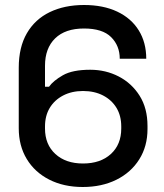

<svg xmlns="http://www.w3.org/2000/svg" viewBox="-20 -734 655 768"><path d="M311 14Q235 14 177 -15.5Q119 -45 87 -98Q55 -151 55 -221V-463Q55 -545 87.5 -601Q120 -657 179 -685.5Q238 -714 316 -714Q393 -714 449 -687.5Q505 -661 535 -612.5Q565 -564 565 -499H459Q459 -551 424.5 -585.5Q390 -620 316 -620Q241 -620 200.5 -580.5Q160 -541 160 -471V-387H176Q193 -411 231.5 -433Q270 -455 341 -455Q403 -455 455 -428Q507 -401 538.5 -351Q570 -301 570 -230V-218Q570 -149 537 -96.5Q504 -44 445.5 -15Q387 14 311 14ZM312 -80Q382 -80 423.5 -118Q465 -156 465 -220V-228Q465 -271 446 -302.5Q427 -334 392.5 -352Q358 -370 312 -370Q267 -370 232.5 -352Q198 -334 179 -302.5Q160 -271 160 -228V-220Q160 -156 201.5 -118Q243 -80 312 -80Z"/></svg>

Font: Space Grotesk Medium
Style: Regular
Weight: 500
Designer: Florian Karsten
Foundry: Florian Karsten
Version: Version 2.000